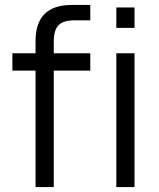

<svg xmlns="http://www.w3.org/2000/svg" viewBox="-20 -755 643 775"><path d="M123.5 -470V0H197V-470H344.5V-540H197V-584.5C197 -649 220 -673 281.5 -673H344.5V-735H269.5C172 -735 123.5 -686.5 123.5 -589V-540H30V-470ZM523 -642.5V-725H449.5V-642.5ZM523 0V-540H449.5V0Z"/></svg>

Font: Vela Sans
Style: Regular
Weight: 400
Designer: Principal design: Mikhail Sharanda - project Manrope.
Design modification: Ravid Balaliev
Foundry: Mikhail Sharanda
Version: Version 1.001